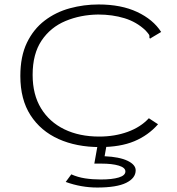

<svg xmlns="http://www.w3.org/2000/svg" viewBox="-20 -648 790 859"><path d="M427 10Q322 10 242 -26Q162 -62 116.5 -132.5Q71 -203 71 -308Q71 -396 100.5 -457Q130 -518 180 -556Q230 -594 292.5 -611Q355 -628 421 -628Q522 -628 593.5 -594.5Q665 -561 701 -505L659 -480L651 -475L648 -481Q650 -488 646 -494Q642 -500 631 -512Q591 -550 537 -566.5Q483 -583 419 -583Q340 -582 273 -554Q206 -526 166 -466.5Q126 -407 126 -313Q126 -225 163.5 -163.5Q201 -102 268 -69.5Q335 -37 424 -37Q493 -37 551 -58Q609 -79 646 -119L687 -92Q643 -42 580.5 -16Q518 10 427 10ZM415 191Q343 191 274 166L299 132Q328 145 361 150Q394 155 431 155Q482 155 511.5 146Q541 137 541 119Q541 102 511.5 93Q482 84 434 84H402L417 0H457L448 51Q515 54 551 71.5Q587 89 587 114Q587 149 544.5 170Q502 191 415 191Z"/></svg>

Font: Inconsolata ExtraExpanded Light
Style: Regular
Weight: 300
Width: 8
Monospace: yes
Designer: Raph Levien, Cyreal, Brenton Simpson
Foundry: Raph Levien, Cyreal, Google
Version: Version 3.001; ttfautohint (v1.8.2.53-6de2)